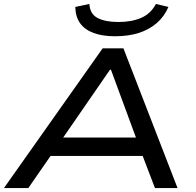

<svg xmlns="http://www.w3.org/2000/svg" viewBox="-24 -949 991 969"><path d="M-4 0 494 -705H599L872 0H758L680 -204L732 -162H191L261 -205L119 0ZM531 -597 275 -226 242 -255H710L672 -228L536 -597ZM557 -766Q493 -766 448.5 -782.5Q404 -799 380.5 -831.5Q357 -864 356 -914L427 -929Q430 -878 469 -858Q508 -838 573 -838Q641 -838 689 -859Q737 -880 763 -929L826 -914Q805 -865 766.5 -832Q728 -799 675.5 -782.5Q623 -766 557 -766Z"/></svg>

Font: Nunito Sans 7pt Expanded Medium
Style: Italic
Weight: 500
Width: 7
Italic angle: -9°
Designer: Vernon Adams
Foundry: Vernon Adams
Version: Version 3.101;gftools[0.9.27]